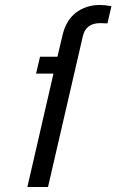

<svg xmlns="http://www.w3.org/2000/svg" viewBox="-20 -752 468 772"><path d="M173 0H90L195 -456H125L141 -524H211L232 -613Q246 -670 284 -700Q325 -732 382 -732Q403 -732 428 -727L412 -658Q399 -659 383 -659Q325 -659 313 -606Z"/></svg>

Font: Miedinger
Style: Italic
Weight: 400
Italic angle: -13°
Version: Version 001.000